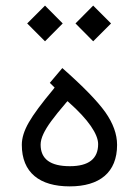

<svg xmlns="http://www.w3.org/2000/svg" viewBox="-20 -663 491 683"><path d="M311.5 -516.1 375 -579.6 311.5 -643.1 248.5 -579.6ZM140.1 -516.1 203.1 -579.6 140.1 -643.1 76.7 -579.6ZM124.5 -148.4C124.5 -160.2 127.9 -172.9 134.3 -186.5C147 -213.9 169.9 -244.6 215.3 -297.9L220.2 -303.2L225.6 -298.3C294.4 -237.3 329.1 -185.5 329.1 -150.4C329.1 -98.1 295.4 -71.8 228.5 -71.8C159.2 -71.8 124.5 -97.2 124.5 -148.4ZM228 0C334 0 396.5 -49.3 396.5 -147.5C396.5 -186 382.3 -224.6 354.5 -264.2C326.2 -303.7 275.4 -356 201.7 -420.9L157.2 -368.2L174.3 -351.6L170.4 -346.2C127.9 -295.4 98.6 -255.9 82.5 -227.5C65.9 -198.7 57.6 -172.4 57.6 -147.9C57.6 -48.8 121.1 0 228 0Z"/></svg>

Font: Shabnam Light
Style: Regular
Weight: 300
Foundry: DejaVu fonts team - Redesigned by Saber Rastikerdar - Based on Vazir font
Version: Version 5.0.1